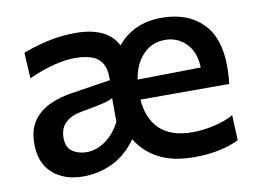

<svg xmlns="http://www.w3.org/2000/svg" viewBox="-62 -599 935 699"><g transform="rotate(-10 405.5 -249.0)"><path d="M194 10.5Q123.5 10.5 80.8 -27.8Q38 -66 38 -136.5Q38 -191.5 62.5 -224Q87 -256.5 124.5 -272.8Q162 -289 201 -295L349 -318Q350.5 -359.5 336.2 -381.5Q322 -403.5 296.2 -411.5Q270.5 -419.5 238 -419.5Q203.5 -419.5 160 -408.8Q116.5 -398 65.5 -375L60 -470Q95 -484.5 147.5 -496.8Q200 -509 256 -509Q311.5 -509 350.5 -491.5Q389.5 -474 409.5 -436Q437.5 -470.5 478.5 -489.8Q519.5 -509 572.5 -509Q668.5 -509 723.5 -454.5Q778.5 -400 778.5 -293.5Q778.5 -255.5 774.5 -229H446.5Q451.5 -158.5 492.5 -118.8Q533.5 -79 614.5 -79Q647.5 -79 689 -87.5Q730.5 -96 765.5 -115L769.5 -22Q741 -7 698.2 2.2Q655.5 11.5 603 11.5Q525.5 11.5 473.2 -16Q421 -43.5 392 -92Q353.5 -38.5 302.5 -14Q251.5 10.5 194 10.5ZM572 -427.5Q522.5 -427.5 490 -393Q457.5 -358.5 449 -302.5L683 -306Q681 -363.5 649.5 -395.5Q618 -427.5 572 -427.5ZM221 -74.5Q257 -74.5 290.8 -98.2Q324.5 -122 346 -164.5V-252.5Q339 -248 327 -244Q315 -240 291.5 -235Q268 -230 225.5 -222.5Q189 -216 167.8 -195.8Q146.5 -175.5 146.5 -141Q146.5 -104.5 168.8 -89.5Q191 -74.5 221 -74.5Z"/></g></svg>

Font: Heraclito Medium
Style: Regular
Weight: 500
Designer: Kostas Bartsokas (font) & Cristiano Sobral (main changes)
Foundry: Kostas Bartsokas (font) & Cristiano Sobral (main changes)
Version: Version 1.00;July 8, 2020;FontCreator 13.0.0.2655 64-bit